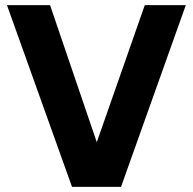

<svg xmlns="http://www.w3.org/2000/svg" viewBox="-20 -724 747 744"><path d="M355 -173 541 -704H700L449 0H259L7 -704H174Z"/></svg>

Font: CBA Beacon Sans Extra Bold
Style: Regular
Weight: 800
Designer: Wei Huang
Foundry: Wei Huang
Version: Version 1.002